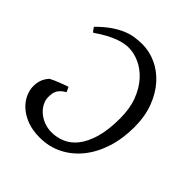

<svg xmlns="http://www.w3.org/2000/svg" viewBox="-178 -753 892 892"><g transform="rotate(45 268.0 -307.5)"><path d="M497.1 -331.1Q497.1 -253.9 476.3 -190.4Q455.6 -127 418.5 -81.3Q381.3 -35.6 330.8 -10.5Q280.3 14.6 220.2 14.6Q172.4 14.6 136.7 1Q101.1 -12.7 77.1 -34.4Q53.2 -56.2 41.5 -82.5Q29.8 -108.9 29.8 -133.8Q29.8 -154.3 36.1 -173.3Q42.5 -192.4 59.1 -210.9Q69.8 -216.8 81.8 -221.9Q93.8 -227.1 105.7 -231.7Q117.7 -236.3 128.4 -240.2Q139.2 -244.1 147.9 -247.1L159.2 -223.1Q145 -214.8 136.5 -206.8Q127.9 -198.7 123 -189.7Q118.2 -180.7 116.5 -170.2Q114.7 -159.7 114.7 -146Q114.7 -128.4 123.8 -109.9Q132.8 -91.3 149.4 -76.2Q166 -61 189.7 -51.3Q213.4 -41.5 242.2 -41.5Q276.4 -41.5 308.8 -55.4Q341.3 -69.3 366.2 -101.1Q391.1 -132.8 406.2 -184.8Q421.4 -236.8 421.4 -313Q421.4 -377.9 402.6 -426.8Q383.8 -475.6 354 -508.3Q324.2 -541 288.1 -557.4Q252 -573.7 216.8 -573.7Q203.6 -573.7 187.3 -570.8Q170.9 -567.9 150.6 -560.3Q130.4 -552.7 105.7 -539.6Q81.1 -526.4 51.8 -505.9Q49.3 -506.8 46.6 -510Q43.9 -513.2 41.5 -516.6Q39.1 -520 37.1 -523.2Q35.2 -526.4 34.2 -527.8Q66.9 -560.5 95.7 -580.6Q124.5 -600.6 150.9 -611.6Q177.2 -622.6 201.7 -626.2Q226.1 -629.9 251 -629.9Q296.9 -629.9 341.1 -609.9Q385.3 -589.8 419.9 -551.5Q454.6 -513.2 475.8 -457.5Q497.1 -401.9 497.1 -331.1Z"/></g></svg>

Font: Gentium Basic
Style: Regular
Weight: 400
Designer: J. Victor Gaultney and Annie Olsen
Foundry: SIL International
Version: Version 1.100